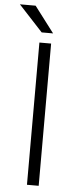

<svg xmlns="http://www.w3.org/2000/svg" viewBox="-67 -924 398 956"><g transform="rotate(5 132.0 -446.0)"><path d="M164.6 0H106V-710.9H164.6ZM169.9 -762.2H112.8L-7.3 -892.1H71.3Z"/></g></svg>

Font: Roboto Web
Style: Light
Weight: 300
Designer: Google
Version: Version 1.200310; 2013